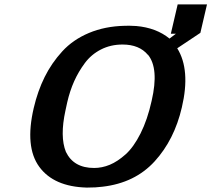

<svg xmlns="http://www.w3.org/2000/svg" viewBox="-20 -831 959 871"><path d="M133 -341Q151 -418 182.5 -481.5Q214 -545 262.5 -598Q311 -651 383.5 -681.5Q456 -712 546 -714Q563 -715 598 -713Q689 -705 749 -656Q764 -668 778 -678H755L786 -811H919L889 -682L784 -612Q845 -514 805 -344Q771 -197 681.5 -99Q592 -1 445 16Q416 20 374 20Q224 16 158 -74.5Q92 -165 133 -341ZM285 -367Q280 -345 277 -330Q251 -211 279 -142Q314 -69 407 -69Q443 -69 478 -83.5Q513 -98 549.5 -130.5Q586 -163 617.5 -225.5Q649 -288 668 -374Q702 -521 651 -583V-582Q612 -629 536 -629Q482 -629 438 -606.5Q394 -584 365 -545Q336 -506 316.5 -462.5Q297 -419 285 -367Z"/></svg>

Font: Coval
Style: ExtraBold Italic
Weight: 800
Foundry: Context Ltd
Version: Version 001.000